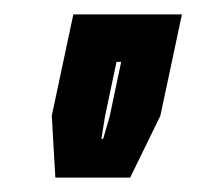

<svg xmlns="http://www.w3.org/2000/svg" viewBox="-20 -734 307 267"><path d="M57 -487 52 -573 82 -714H233L203 -573L161 -487ZM121 -541H123.5L132.5 -572L148.5 -648H142L126 -572Z"/></svg>

Font: Tourney Condensed ExtraBold
Style: Italic
Weight: 800
Width: 3
Italic angle: -12°
Designer: Tyler Finck
Foundry: Etcetera Type Co
Version: Version 1.010; ttfautohint (v1.8.3)